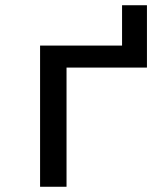

<svg xmlns="http://www.w3.org/2000/svg" viewBox="-20 -713 640 733"><path d="M133 0V-539H446V-693H541V-455H234V0Z"/></svg>

Font: Noto Sans Mono Medium
Style: Regular
Weight: 500
Designer: Monotype Design Team
Foundry: Monotype Imaging Inc.
Version: Version 2.014